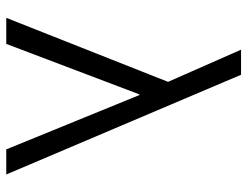

<svg xmlns="http://www.w3.org/2000/svg" viewBox="-106 -664 770 597"><g transform="rotate(90 278.5 -365.0)"><path d="M444 0 275 -414H273L116 0H35L234 -503L134 -730H212L522 0Z"/></g></svg>

Font: M PLUS 1p
Style: Regular
Weight: 400
Version: Version 1.062